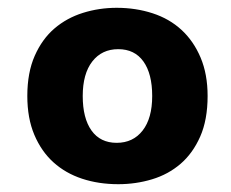

<svg xmlns="http://www.w3.org/2000/svg" viewBox="-20 -546 592 492"><path d="M279 -526Q328 -526 371 -512Q414 -498 445 -469.5Q476 -441 494 -398.5Q512 -356 512 -300Q512 -239 493 -196Q474 -153 442.5 -126Q411 -99 369.5 -86.5Q328 -74 283 -74Q233 -74 190.5 -88Q148 -102 117 -130Q86 -158 68 -200.5Q50 -243 50 -300Q50 -360 69 -403Q88 -446 119.5 -473Q151 -500 192.5 -513Q234 -526 279 -526ZM192 -300Q192 -243 214.5 -211.5Q237 -180 279 -180Q321 -180 345.5 -211.5Q370 -243 370 -300Q370 -357 347.5 -388.5Q325 -420 283 -420Q241 -420 216.5 -388.5Q192 -357 192 -300Z"/></svg>

Font: Mukta ExtraBold
Style: Regular
Weight: 800
Designer: Girish Dalvi and Yashodeep Gholap
Foundry: Ek Type
Version: Version 2.538;PS 1.002;hotconv 16.6.51;makeotf.lib2.5.65220;